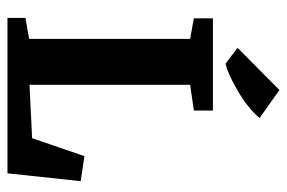

<svg xmlns="http://www.w3.org/2000/svg" viewBox="-147 -621 768 514"><g transform="rotate(90 237.0 -364.0)"><path d="M150 -584 108 -616 221 -728 296 -675Q270 -644 224 -617Q178 -590 151 -584ZM28 0V-48L84 -58V-489L29 -499V-550H276V-499L207 -489V-59L350 -66L398 -206L465 -196L444 0Z"/></g></svg>

Font: Aikya
Style: Bold
Weight: 700
Designer: Neelakash Kshetrimayum (Latin subset based on Merriweather by Eben Sorkin)
Foundry: Brand New Type
Version: Version 1.00 b005